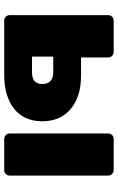

<svg xmlns="http://www.w3.org/2000/svg" viewBox="156 -716 560 912"><g transform="rotate(90 436.0 -260.0)"><path d="M78 0Q67 0 59.5 -7.5Q52 -15 52 -26V-494Q52 -505 59.5 -512.5Q67 -520 78 -520H227Q238 -520 245.5 -512.5Q253 -505 253 -494V-365H339Q439 -365 497.5 -316Q556 -267 556 -181Q556 -94 496.5 -47Q437 0 336 0ZM249 -132H322Q351 -132 365 -144Q379 -156 379 -181Q379 -206 365 -219.5Q351 -233 322 -233H249ZM640 0Q629 0 621.5 -7.5Q614 -15 614 -26V-494Q614 -505 621.5 -512.5Q629 -520 640 -520H788Q799 -520 806.5 -512.5Q814 -505 814 -494V-26Q814 -15 806.5 -7.5Q799 0 788 0Z"/></g></svg>

Font: Rubik ExtraBold
Style: Regular
Weight: 800
Designer: Hubert and Fischer
Foundry: Hubert and Fischer
Version: Version 2.300;gftools[0.9.30]